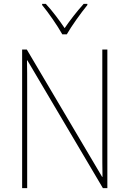

<svg xmlns="http://www.w3.org/2000/svg" viewBox="-20 -969 667 989"><path d="M301 -792H324C349 -836 396 -901 430 -943V-949H411C375 -909 340 -864 313 -824C286 -864 249 -914 216 -949H197V-943C228 -906 276 -837 301 -792ZM533 0V-714H507V-200C507 -160 507 -107 508 -58H506L118 -714H94V0H120V-519C120 -573 120 -612 119 -658H121L510 0Z"/></svg>

Font: Noto Sans Malayalam SemiCondensed Thin
Style: Regular
Weight: 100
Width: 4
Designer: Jelle Bosma - Monotype Design Team
Foundry: Monotype Imaging Inc.
Version: Version 2.104